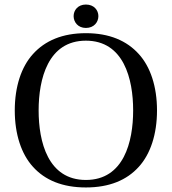

<svg xmlns="http://www.w3.org/2000/svg" viewBox="-20 -811 756 845"><path d="M304 -740C304 -714 323 -688 358 -688C394 -688 413 -714 413 -740C413 -766 394 -791 358 -791C323 -791 304 -766 304 -740ZM45 -325C45 -220 74 -133 125 -77C178 -18 255 14 358 14C461 14 538 -18 591 -77C642 -133 671 -220 671 -325C671 -430 642 -517 591 -573C538 -632 461 -665 358 -665C255 -665 178 -632 125 -573C74 -517 45 -430 45 -325ZM150 -325C150 -463 191 -632 358 -632C525 -632 566 -463 566 -325C566 -187 525 -19 358 -19C191 -19 150 -187 150 -325Z"/></svg>

Font: erewhon
Style: Regular
Weight: 400
Version: Version 1.0.0